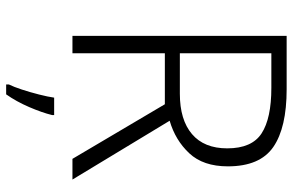

<svg xmlns="http://www.w3.org/2000/svg" viewBox="-188 -566 975 640"><g transform="rotate(90 300.0 -246.5)"><path d="M278 -714Q406 -714 470.5 -669.5Q535 -625 535 -518Q535 -436 491.5 -389.5Q448 -343 383 -324L579 0H510L328 -308H158V0H100V-714ZM273 -663H158V-358H293Q380 -358 427.5 -398.5Q475 -439 475 -516Q475 -598 425 -630.5Q375 -663 273 -663ZM364 68Q356 101 337.5 144Q319 187 295 221H262V212Q270 196 279 168.5Q288 141 295.5 111.5Q303 82 306 61H364Z"/></g></svg>

Font: Noto Sans Tamil Light
Style: Regular
Weight: 300
Designer: Jelle Bosma - Monotype Design Team
Foundry: Monotype Imaging Inc.
Version: Version 2.004; ttfautohint (v1.8.4.7-5d5b)